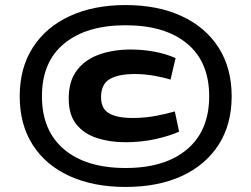

<svg xmlns="http://www.w3.org/2000/svg" viewBox="-20 -730 994 760"><path d="M477 -710Q604 -710 698.5 -666.5Q793 -623 845 -542Q897 -461 897 -349Q897 -237 845 -156.5Q793 -76 699 -33Q605 10 477 10Q350 10 255.5 -33Q161 -76 109.5 -156.5Q58 -237 58 -349Q58 -461 110 -542Q162 -623 256.5 -666.5Q351 -710 477 -710ZM477 -65Q633 -65 720.5 -139Q808 -213 808 -349Q808 -485 720.5 -557.5Q633 -630 477 -630Q322 -630 234 -557.5Q146 -485 146 -349Q146 -213 233.5 -139Q321 -65 477 -65ZM252 -340Q252 -410 285 -452.5Q318 -495 373.5 -514.5Q429 -534 498 -534Q545 -534 591 -525.5Q637 -517 675 -500L655 -415Q626 -424 588.5 -430.5Q551 -437 514 -437Q449 -437 414.5 -417Q380 -397 380 -345Q380 -300 411.5 -281.5Q443 -263 505 -263Q555 -263 600.5 -272Q646 -281 672 -289L689 -209Q652 -192 595.5 -179.5Q539 -167 476 -167Q415 -167 364 -183.5Q313 -200 282.5 -237.5Q252 -275 252 -340Z"/></svg>

Font: Georama ExtraExtended
Style: Bold
Weight: 700
Width: 8
Designer: Jean-Baptiste Levee
Foundry: Production Type
Version: Version 1.000